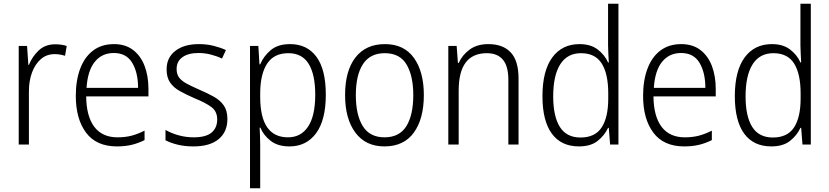

<svg xmlns="http://www.w3.org/2000/svg" viewBox="-20 -780 4475 1036"><path d="M278 -541Q312 -541 340 -532L331 -479Q318 -483 304 -485.5Q290 -488 275 -488Q232 -488 201 -461.5Q170 -435 153 -389.5Q136 -344 136 -287V0H81V-532H126L133 -430H136Q154 -475 189 -508Q224 -541 278 -541Z M595 -542Q657 -542 698.5 -510Q740 -478 760.5 -423.5Q781 -369 781 -300V-260H445Q446 -152 489 -95.5Q532 -39 614 -39Q655 -39 688.5 -47.5Q722 -56 760 -75V-24Q726 -7 690.5 1.5Q655 10 611 10Q500 10 444.5 -64Q389 -138 389 -263Q389 -346 412.5 -409Q436 -472 482 -507Q528 -542 595 -542ZM594 -494Q530 -494 491.5 -446.5Q453 -399 447 -306H725Q725 -388 693.5 -441Q662 -494 594 -494Z M1207 -138Q1207 -68 1159.5 -29Q1112 10 1024 10Q976 10 938 0.5Q900 -9 873 -23V-79Q904 -61 943.5 -50Q983 -39 1025 -39Q1091 -39 1121.5 -64.5Q1152 -90 1152 -136Q1152 -179 1120.5 -202.5Q1089 -226 1027 -251Q984 -270 950.5 -288.5Q917 -307 898 -334.5Q879 -362 879 -406Q879 -469 926 -505.5Q973 -542 1053 -542Q1095 -542 1131.5 -533Q1168 -524 1199 -510L1178 -464Q1151 -477 1118 -485.5Q1085 -494 1051 -494Q996 -494 964.5 -471.5Q933 -449 933 -408Q933 -378 947.5 -360Q962 -342 989.5 -327.5Q1017 -313 1058 -295Q1100 -277 1134 -258Q1168 -239 1187.5 -211Q1207 -183 1207 -138Z M1545 -542Q1637 -542 1687.5 -473.5Q1738 -405 1738 -269Q1738 -132 1685.5 -61Q1633 10 1542 10Q1479 10 1440.5 -20Q1402 -50 1385 -91H1381Q1382 -69 1383 -44Q1384 -19 1384 4V236H1329V-532H1374L1380 -433H1384Q1403 -478 1441.5 -510Q1480 -542 1545 -542ZM1536 -493Q1459 -493 1422 -437.5Q1385 -382 1384 -280V-257Q1384 -39 1534 -39Q1604 -39 1642.5 -97Q1681 -155 1681 -269Q1681 -378 1645.5 -435.5Q1610 -493 1536 -493Z M2267 -267Q2267 -139 2213 -64.5Q2159 10 2054 10Q1953 10 1897.5 -64.5Q1842 -139 1842 -267Q1842 -398 1898 -470Q1954 -542 2057 -542Q2160 -542 2213.5 -467.5Q2267 -393 2267 -267ZM1900 -267Q1900 -160 1937.5 -99.5Q1975 -39 2055 -39Q2135 -39 2172.5 -99Q2210 -159 2210 -267Q2210 -370 2174 -431.5Q2138 -493 2056 -493Q1977 -493 1938.5 -434Q1900 -375 1900 -267Z M2615 -542Q2694 -542 2736 -497Q2778 -452 2778 -356V0H2723V-349Q2723 -423 2693.5 -458Q2664 -493 2607 -493Q2455 -493 2455 -292V0H2399V-532H2444L2451 -440H2455Q2474 -483 2514 -512.5Q2554 -542 2615 -542Z M3104 10Q3008 10 2957.5 -59Q2907 -128 2907 -261Q2907 -398 2960 -470Q3013 -542 3107 -542Q3167 -542 3205 -513Q3243 -484 3261 -443H3265Q3264 -466 3262.5 -490.5Q3261 -515 3261 -535V-760H3317V0H3272L3265 -90H3261Q3242 -49 3204.5 -19.5Q3167 10 3104 10ZM3112 -38Q3191 -38 3226.5 -92.5Q3262 -147 3262 -248V-276Q3262 -381 3227 -437Q3192 -493 3115 -493Q3041 -493 3003 -433Q2965 -373 2965 -260Q2965 -152 3001 -95Q3037 -38 3112 -38Z M3656 -542Q3718 -542 3759.5 -510Q3801 -478 3821.5 -423.5Q3842 -369 3842 -300V-260H3506Q3507 -152 3550 -95.5Q3593 -39 3675 -39Q3716 -39 3749.5 -47.5Q3783 -56 3821 -75V-24Q3787 -7 3751.5 1.5Q3716 10 3672 10Q3561 10 3505.5 -64Q3450 -138 3450 -263Q3450 -346 3473.5 -409Q3497 -472 3543 -507Q3589 -542 3656 -542ZM3655 -494Q3591 -494 3552.5 -446.5Q3514 -399 3508 -306H3786Q3786 -388 3754.5 -441Q3723 -494 3655 -494Z M4142 10Q4046 10 3995.5 -59Q3945 -128 3945 -261Q3945 -398 3998 -470Q4051 -542 4145 -542Q4205 -542 4243 -513Q4281 -484 4299 -443H4303Q4302 -466 4300.5 -490.5Q4299 -515 4299 -535V-760H4355V0H4310L4303 -90H4299Q4280 -49 4242.5 -19.5Q4205 10 4142 10ZM4150 -38Q4229 -38 4264.5 -92.5Q4300 -147 4300 -248V-276Q4300 -381 4265 -437Q4230 -493 4153 -493Q4079 -493 4041 -433Q4003 -373 4003 -260Q4003 -152 4039 -95Q4075 -38 4150 -38Z"/></svg>

Font: Noto Sans Thai Looped SemiCondensed Light
Style: Regular
Weight: 300
Width: 4
Designer: Sasikarn Vongin, Ben Mitchell
Foundry: The Fontpad Ltd
Version: Version 1.001; ttfautohint (v1.8.4.7-5d5b)